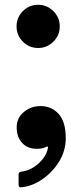

<svg xmlns="http://www.w3.org/2000/svg" viewBox="-20 -605 294 800"><path d="M49.5 -74Q49.5 -114 79.5 -138.5Q109.5 -163 149 -163Q195 -163 224.5 -130Q254 -97 254 -29.5Q254 22.5 226.8 67.2Q199.5 112 157.8 141Q116 170 72.5 175Q64.5 176 61 174Q57.5 172 57.5 163V122.5Q57.5 115.5 60.8 113.2Q64 111 70 110Q96.5 107 120.2 91.8Q144 76.5 160.2 54.8Q176.5 33 180 10Q181 2.5 171 7.5Q157.5 15 132.5 15Q94.5 15 72 -9.8Q49.5 -34.5 49.5 -74ZM49 -495Q49 -532 75.2 -558.5Q101.5 -585 139 -585Q176 -585 202.5 -558.5Q229 -532 229 -495Q229 -458 202.5 -431.5Q176 -405 139 -405Q101.5 -405 75.2 -431.5Q49 -458 49 -495Z"/></svg>

Font: Besley
Style: Bold
Weight: 700
Designer: Owen Earl
Foundry: indestructible type*
Version: Version 2.001; ttfautohint (v1.8.3)